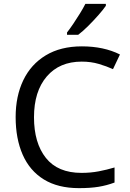

<svg xmlns="http://www.w3.org/2000/svg" viewBox="-20 -964 672 994"><path d="M403 -645Q288 -645 222 -568Q156 -491 156 -357Q156 -224 217.5 -146.5Q279 -69 402 -69Q449 -69 491 -77Q533 -85 573 -97V-19Q533 -4 490.5 3Q448 10 389 10Q280 10 207 -35Q134 -80 97.5 -163Q61 -246 61 -358Q61 -466 100.5 -548.5Q140 -631 217 -677.5Q294 -724 404 -724Q517 -724 601 -682L565 -606Q532 -621 491.5 -633Q451 -645 403 -645ZM528 -934Q516 -916 491 -887.5Q466 -859 437.5 -830.5Q409 -802 385 -784H327V-796Q342 -815 359.5 -841Q377 -867 394 -894.5Q411 -922 422 -944H528Z"/></svg>

Font: Noto Sans Ugaritic
Style: Regular
Weight: 400
Designer: Monotype Design Team
Foundry: Monotype Imaging Inc.
Version: Version 2.001; ttfautohint (v1.8.4.7-5d5b)